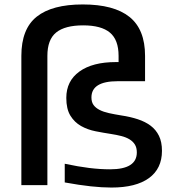

<svg xmlns="http://www.w3.org/2000/svg" viewBox="-20 -832 778 863"><path d="M76 -581Q76 -702 145 -757Q214 -812 352 -812Q492 -812 562 -756Q632 -700 632 -581V-467H509Q391 -467 391 -394Q391 -373 400.5 -360Q410 -347 427.5 -338Q445 -329 470 -323.5Q495 -318 526 -313Q566 -307 599.5 -296Q633 -285 657 -267Q681 -249 694.5 -221.5Q708 -194 708 -154Q708 -74 649.5 -31.5Q591 11 481 11Q439 11 388 5.5Q337 0 271 -12V-96Q332 -83 381 -77Q430 -71 475 -71Q595 -71 595 -147Q595 -168 586.5 -182Q578 -196 562.5 -205.5Q547 -215 525.5 -220.5Q504 -226 478 -230Q445 -235 409.5 -242Q374 -249 344.5 -265.5Q315 -282 296.5 -312Q278 -342 278 -392Q278 -468 337 -510.5Q396 -553 501 -553H513V-581Q513 -653 474 -685.5Q435 -718 354 -718Q272 -718 232.5 -686Q193 -654 193 -581V0H76Z"/></svg>

Font: Encode Sans Wide
Style: Medium
Weight: 500
Designer: Pablo Impallari, Andres Torresi
Foundry: Pablo Impallari, Andres Torresi
Version: Version 1.000; ttfautohint (v1.00) -l 8 -r 50 -G 200 -x 14 -